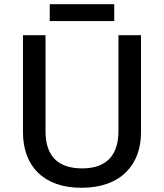

<svg xmlns="http://www.w3.org/2000/svg" viewBox="-20 -881 778 911"><path d="M522 -861H216V-781H522ZM649 -252V-714H542V-259C542 -151 491 -82 370 -82C254 -82 196 -142 196 -258V-714H89V-254C89 -95 185 10 366 10C558 10 649 -104 649 -252Z"/></svg>

Font: Noto Sans Medefaidrin Medium
Style: Regular
Weight: 500
Designer: Dalton Maag Ltd
Foundry: Dalton Maag Ltd
Version: Version 1.002